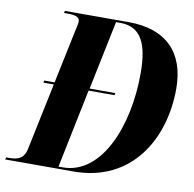

<svg xmlns="http://www.w3.org/2000/svg" viewBox="-118 -795 884 875"><g transform="rotate(10 324.5 -357.0)"><path d="M-38 0H278C548 0 674 -221 674 -452C674 -623 579 -714 408 -714H113L110 -704H124C161 -704 183 -699 183 -677C183 -668 179 -652 175 -634L123 -385H75L73 -375H121L56 -64C46 -17 14 -10 -21 -10H-35ZM227 -10H207L282 -375H402L404 -385H285L351 -704H371C467 -704 502 -630 502 -493C502 -249 406 -10 227 -10Z"/></g></svg>

Font: Noto Serif Display Condensed ExtraBold
Style: Italic
Weight: 800
Width: 3
Italic angle: -12°
Designer: Monotype Design Team
Foundry: Monotype Imaging Inc.
Version: Version 2.009